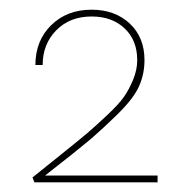

<svg xmlns="http://www.w3.org/2000/svg" viewBox="-20 -782 377 396"><path d="M73 -420H305V-406H51L47 -416Q68 -433 105.5 -463Q143 -493 159.5 -507Q176 -521 200.5 -544Q225 -567 235.5 -582Q246 -597 254.5 -617.5Q263 -638 263 -658Q263 -699 237 -723.5Q211 -748 169 -748Q124 -748 96 -719.5Q68 -691 68 -648H53Q53 -698 85.5 -730Q118 -762 169 -762Q217 -762 247.5 -733.5Q278 -705 278 -658Q278 -629 266.5 -603.5Q255 -578 220.5 -544.5Q186 -511 161.5 -490.5Q137 -470 73 -420Z"/></svg>

Font: EauTest Thin
Style: Italic
Weight: 250
Italic angle: -12°
Designer: Christian Thalmann (Catharsis Fonts)
Version: Version 0.001;PS 000.001;hotconv 1.0.88;makeotf.lib2.5.64775